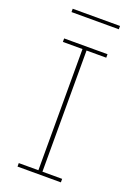

<svg xmlns="http://www.w3.org/2000/svg" viewBox="-161 -919 694 983"><g transform="rotate(20 186.0 -428.0)"><path d="M57.1 -837.9V-856H314.9V-837.9ZM67.9 0V-19H174.8V-679.2H67.9V-698.2H304.2V-679.2H196.8V-19H304.2V0Z"/></g></svg>

Font: Anuphan Thin
Style: Regular
Weight: 250
Designer: Mike Abbink, Paul van der Laan, Pieter van Rosmalen, Mint Tantisuwanna
Foundry: Bold Monday; Cadson Demak
Version: Version 3.002;hotconv 1.0.109;makeotfexe 2.5.65596